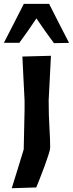

<svg xmlns="http://www.w3.org/2000/svg" viewBox="-56 -796 384 1012"><path d="M6 196Q22.5 145 37.5 94.5Q52.5 44 69 -8.5L73.5 -217V-267Q70 -338.5 67.2 -391.2Q64.5 -444 62 -498L212.5 -502Q209.5 -447 207 -393.5Q204.5 -340 200.5 -267Q200.5 -190 204.5 -126Q208.5 -62 208.5 -17.5Q208.5 -8 199.8 19.2Q191 46.5 178.8 80.2Q166.5 114 154.2 144.5Q142 175 135 192ZM-35.5 -570.5Q-8.5 -623.5 17.5 -673.5Q43.5 -723.5 69.5 -775.5H203Q229 -724 255 -673Q281 -622 308 -570L228.5 -568.5Q180.5 -632.5 136 -699Q93 -634 46 -570.5Z"/></svg>

Font: Commissioner Loud SemiBold
Style: Regular
Weight: 600
Designer: Kostas Bartsokas
Foundry: Kostas Bartsokas
Version: Version 1.000; ttfautohint (v1.8.3)